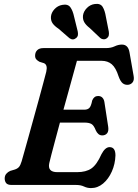

<svg xmlns="http://www.w3.org/2000/svg" viewBox="-20 -946 705 982"><path d="M370 0H40Q19 0 11.5 -9.5Q4 -19 4 -33.5Q4 -47.5 12.2 -57.2Q20.5 -67 32.5 -72L56 -79Q69.5 -83.5 77 -92Q84.5 -100.5 90.5 -120.5Q94.5 -135 104 -168.2Q113.5 -201.5 126 -246.8Q138.5 -292 152.2 -341.5Q166 -391 178.8 -437.8Q191.5 -484.5 201.5 -521.8Q211.5 -559 216.5 -578.5Q225 -614.5 204.5 -623L182 -630Q172.5 -635 166 -642Q159.5 -649 159.5 -661Q159.5 -678.5 170.2 -689.2Q181 -700 201.5 -700H521Q547.5 -700 566.2 -709Q585 -718 603.5 -718Q636 -718 642.5 -677.5L663.5 -557.5Q667 -537.5 659.2 -526.2Q651.5 -515 637 -512.5Q620 -510.5 608 -519.8Q596 -529 586.5 -555.5Q572.5 -599.5 551.8 -617.2Q531 -635 499.5 -635H373.5Q368 -614.5 357.2 -575.8Q346.5 -537 332.8 -487.2Q319 -437.5 304.5 -385H411.5Q428 -385 437 -394Q446 -403 451.5 -432Q461 -455 481.5 -455Q496 -455 504 -446.2Q512 -437.5 514 -424L533.5 -297Q536.5 -274.5 527.5 -264Q518.5 -253.5 503 -253.5Q491 -253.5 483 -260.8Q475 -268 470 -279Q460 -305 447.5 -312Q435 -319 412 -319H286.5Q273.5 -270.5 262 -227.5Q250.5 -184.5 242.5 -154Q234.5 -123.5 232 -111.5Q222 -65.5 273.5 -65.5H374Q420 -65.5 447.5 -84.5Q475 -103.5 499 -157.5Q518 -193.5 540.5 -193.5Q570.5 -193.5 570.5 -151Q569 -107 552 -68.8Q535 -30.5 507.2 -7.2Q479.5 16 445.5 16Q426.5 16 409.8 8Q393 0 370 0ZM521.5 -860.5 536.5 -784.5Q538 -774.5 536.5 -765.8Q535 -757 526.5 -750.5Q519 -744.5 509.5 -745Q500 -745.5 493 -751.5L439 -802.5Q419 -818 410.8 -832.8Q402.5 -847.5 404.5 -867Q407.5 -888 424.5 -905.2Q441.5 -922.5 465 -925.5Q493.5 -929.5 505 -910.8Q516.5 -892 521.5 -860.5ZM359 -860.5 377.5 -785.5Q379.5 -775.5 378.5 -767Q377.5 -758.5 369.5 -751.5Q353.5 -738 335.5 -750.5L279.5 -799Q258.5 -813 249 -826.8Q239.5 -840.5 240.5 -860Q242 -881 258.5 -899Q275 -917 298.5 -921Q327 -926.5 339.8 -909Q352.5 -891.5 359 -860.5Z"/></svg>

Font: Fraunces 72pt S100 SemiBold
Style: Italic
Weight: 600
Italic angle: -16°
Version: Version 1.000; ttfautohint (v1.8.3)